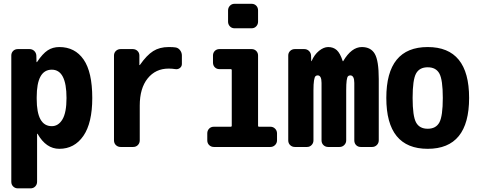

<svg xmlns="http://www.w3.org/2000/svg" viewBox="-20 -780 2540 1019"><path d="M254.9 -110.4Q290 -110.4 311.5 -146.5Q333 -182.6 333 -259.8Q333 -410.2 254.9 -410.2Q174.8 -410.2 174.8 -264.6V-254.9Q174.8 -110.4 254.9 -110.4ZM294.9 -530.3Q377.9 -530.3 423.8 -463.9Q469.7 -397.5 469.7 -259.8Q469.7 -127 422.4 -58.6Q375 9.8 294.9 9.8Q224.6 9.8 179.7 -69.3Q179.7 -70.3 177.7 -70.3Q176.8 -70.3 176.8 -69.3V184.6Q176.8 199.2 167 209.5Q157.2 219.7 141.6 219.7H75.2Q60.5 219.7 50.3 210Q40 200.2 40 184.6V-485.4Q40 -500 49.8 -509.8Q59.6 -519.5 75.2 -519.5H136.7Q151.4 -519.5 161.6 -509.8Q171.9 -500 172.9 -485.4L173.8 -451.2Q173.8 -450.2 174.8 -450.2Q176.8 -450.2 176.8 -451.2Q206.1 -495.1 232.9 -512.7Q259.8 -530.3 294.9 -530.3Z M911.1 -528.3Q925.8 -526.4 935.5 -513.7Q945.3 -501 945.3 -485.4V-440.4Q945.3 -427.7 935.1 -419.4Q924.8 -411.1 911.1 -413.1Q893.6 -416 875 -416Q805.7 -416 763.7 -363.8Q721.7 -311.5 721.7 -219.7V-35.2Q721.7 -20.5 711.9 -10.3Q702.1 0 686.5 0H620.1Q605.5 0 595.2 -9.8Q585 -19.5 585 -35.2V-485.4Q585 -500 595.2 -509.8Q605.5 -519.5 620.1 -519.5H684.6Q699.2 -519.5 709.5 -509.8Q719.7 -500 719.7 -485.4V-435.5Q719.7 -434.6 720.7 -434.6Q722.7 -434.6 722.7 -435.5Q758.8 -487.3 793 -508.8Q827.1 -530.3 875 -530.3Q900.4 -530.3 911.1 -528.3Z M1415 -107.4Q1429.7 -107.4 1439.9 -97.2Q1450.2 -86.9 1450.2 -72.3V-35.2Q1450.2 -20.5 1439.9 -10.3Q1429.7 0 1415 0H1115.2Q1100.6 0 1090.3 -9.8Q1080.1 -19.5 1080.1 -35.2V-72.3Q1080.1 -86.9 1089.8 -97.2Q1099.6 -107.4 1115.2 -107.4H1205.1Q1210 -107.4 1210 -112.3V-408.2Q1210 -413.1 1205.1 -413.1H1144.5Q1129.9 -413.1 1120.1 -422.9Q1110.4 -432.6 1110.4 -448.2V-485.4Q1110.4 -500 1120.1 -509.8Q1129.9 -519.5 1144.5 -519.5H1315.4Q1330.1 -519.5 1339.8 -509.8Q1349.6 -500 1349.6 -485.4V-112.3Q1349.6 -107.4 1355.5 -107.4ZM1224.6 -759.8H1315.4Q1330.1 -759.8 1339.8 -750Q1349.6 -740.2 1349.6 -724.6V-665Q1349.6 -650.4 1339.8 -640.1Q1330.1 -629.9 1315.4 -629.9H1224.6Q1210 -629.9 1200.2 -640.1Q1190.4 -650.4 1190.4 -665V-724.6Q1190.4 -739.3 1200.2 -749.5Q1210 -759.8 1224.6 -759.8Z M1900.4 -530.3Q1948.2 -530.3 1969.2 -494.1Q1990.2 -458 1990.2 -360.4V-35.2Q1990.2 -20.5 1980 -10.3Q1969.7 0 1955.1 0H1894.5Q1879.9 0 1870.1 -9.8Q1860.4 -19.5 1860.4 -35.2V-339.8Q1860.4 -379.9 1838.9 -379.9Q1831.1 -379.9 1826.7 -375Q1822.3 -370.1 1819.8 -352.5Q1817.4 -335 1817.4 -299.8V-35.2Q1817.4 -20.5 1807.1 -10.3Q1796.9 0 1782.2 0H1721.7Q1707 0 1696.8 -9.8Q1686.5 -19.5 1686.5 -35.2V-339.8Q1686.5 -379.9 1666 -379.9Q1658.2 -379.9 1653.8 -375Q1649.4 -370.1 1646.5 -352.5Q1643.6 -335 1643.6 -299.8V-35.2Q1643.6 -20.5 1633.8 -10.3Q1624 0 1609.4 0H1544.9Q1530.3 0 1520 -9.8Q1509.8 -19.5 1509.8 -35.2V-485.4Q1509.8 -500 1520 -509.8Q1530.3 -519.5 1544.9 -519.5H1594.7Q1609.4 -519.5 1619.6 -509.8Q1629.9 -500 1630.9 -485.4L1631.8 -456.1Q1631.8 -455.1 1632.8 -455.1Q1633.8 -455.1 1633.8 -456.1Q1648.4 -490.2 1673.3 -510.3Q1698.2 -530.3 1721.7 -530.3Q1749 -530.3 1767.1 -514.2Q1785.2 -498 1798.8 -456.1Q1798.8 -455.1 1799.8 -455.1Q1801.8 -455.1 1801.8 -456.1Q1845.7 -530.3 1900.4 -530.3Z M2188 -130.4Q2206.1 -96.7 2250 -96.7Q2293.9 -96.7 2312 -130.4Q2330.1 -164.1 2330.1 -260.3Q2330.1 -356.4 2312 -389.6Q2293.9 -422.9 2250 -422.9Q2206.1 -422.9 2188 -389.6Q2169.9 -356.4 2169.9 -260.3Q2169.9 -164.1 2188 -130.4ZM2030.3 -260.3Q2030.3 -530.3 2250 -530.3Q2469.7 -530.3 2469.7 -260.3Q2469.7 9.8 2250 9.8Q2030.3 9.8 2030.3 -260.3Z"/></svg>

Font: Rounded-L Mgen+ 1m bold
Style: Bold
Weight: 700
Designer: [Source Han Sans]
Ryoko NISHIZUKA  (kana & ideographs); Paul D. Hunt (Latin, Greek & Cyrillic); Wenlong ZHANG  (bopomofo
Version: Version 1.059.20150602